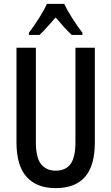

<svg xmlns="http://www.w3.org/2000/svg" viewBox="-20 -960 574 990"><path d="M469 -227Q469 -105 418 -47.5Q367 10 267 10Q169 10 117 -48Q65 -106 65 -226V-714H165V-226Q165 -148 191.5 -114Q218 -80 268 -80Q318 -80 343.5 -114Q369 -148 369 -227V-714H469ZM311 -940Q327 -906 353 -865.5Q379 -825 405 -791V-780H350Q330 -798 309.5 -821Q289 -844 267 -870Q244 -844 222.5 -820Q201 -796 184 -780H129V-791Q155 -825 181.5 -867Q208 -909 222 -940Z"/></svg>

Font: Noto Sans Ethiopic ExtraCondensed Medium
Style: Regular
Weight: 500
Width: 2
Designer: Monotype Design Team
Foundry: Monotype Imaging Inc.
Version: Version 2.102; ttfautohint (v1.8.4.7-5d5b)